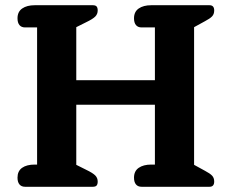

<svg xmlns="http://www.w3.org/2000/svg" viewBox="-20 -715 887 735"><path d="M47 -35Q47 -60 64.5 -72.5Q82 -85 113 -85H122V-610H76Q62 -610 54.5 -619Q47 -628 47 -645Q47 -670 65 -682.5Q83 -695 113 -695H335Q346 -695 350 -690Q354 -685 354 -675Q354 -661 344.5 -651.5Q335 -642 310 -630L272 -611V-408H573V-610H522Q508 -610 500.5 -619Q493 -628 493 -645Q493 -670 511 -682.5Q529 -695 559 -695H782Q800 -695 800 -675Q800 -661 792 -652.5Q784 -644 765 -634L723 -611V-84L765 -61Q784 -51 792 -42.5Q800 -34 800 -20Q800 0 782 0H522Q508 0 500.5 -9Q493 -18 493 -35Q493 -60 511 -72.5Q529 -85 559 -85H573V-314H272V-84L310 -65Q335 -53 344.5 -43.5Q354 -34 354 -20Q354 -10 350 -5Q346 0 335 0H76Q62 0 54.5 -9Q47 -18 47 -35Z"/></svg>

Font: Maitree
Style: Bold
Weight: 700
Designer: CadsonDemak Team
Foundry: CadsonDemak
Version: Version 1.002